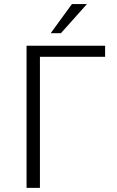

<svg xmlns="http://www.w3.org/2000/svg" viewBox="-20 -912 568 932"><path d="M226.1 -751 329.1 -892.1H401.9L275.9 -751ZM108.9 0V-689.9H490.2V-636.2H173.8V0Z"/></svg>

Font: HK Grotesk Light
Style: Regular
Weight: 300
Designer: Alfredo Marco Pradil and Stefan Peev
Foundry: Hanken Design Co.
Version: Version 1.045;PS 001.045;hotconv 1.0.88;makeotf.lib2.5.64775